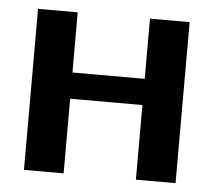

<svg xmlns="http://www.w3.org/2000/svg" viewBox="-41 -524 634 569"><g transform="rotate(5 275.5 -239.5)"><path d="M50 0V-479H168V-300H383V-479H501V0H383V-222H168V0Z"/></g></svg>

Font: Karmilla
Style: Bold
Weight: 700
Designer: Jonathan Pinhorn
Version: Version 1.000